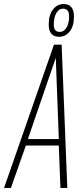

<svg xmlns="http://www.w3.org/2000/svg" viewBox="-46 -930 415 950"><path d="M-26 0 221 -709H259L287 0H253L245 -210H82L8 0ZM92 -242H245L230 -644ZM247 -748Q195 -748 195 -809Q195 -856 216 -883Q237 -910 269 -910Q320 -910 320 -847Q320 -801 299 -774.5Q278 -748 247 -748ZM250 -772Q270 -772 283 -793Q296 -814 296 -850Q296 -887 266 -887Q245 -887 232.5 -865Q220 -843 220 -807Q220 -772 250 -772Z"/></svg>

Font: Georama Condensed ExtraLight
Style: Italic
Weight: 200
Width: 3
Italic angle: -9°
Designer: Jean-Baptiste Levee
Foundry: Production Type
Version: Version 1.000